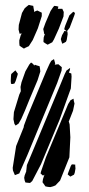

<svg xmlns="http://www.w3.org/2000/svg" viewBox="-20 -760 363 786"><path d="M135 -644 114 -596 98 -571 83 -564 78 -561 67 -568 60 -573 59 -584V-595L65 -616L69 -623L60 -622L59 -627L56 -639L57 -658L70 -707L81 -726L89 -733L98 -740L106 -738L116 -736L118 -724L120 -715L119 -711L127 -715L133 -717L143 -712L151 -708V-694ZM221 -643 201 -599 194 -587 175 -577 165 -583 158 -588V-594L159 -607L164 -622L160 -621V-627L157 -641L166 -666L187 -715L197 -730L202 -736L211 -735L219 -733L217 -725L216 -724H223H235L241 -711L240 -693ZM234 -616 241 -628 243 -633 253 -632 243 -640 244 -645 247 -655 264 -697 280 -712 287 -707 285 -699 265 -646 254 -632 256 -631 257 -620 253 -596 250 -589 245 -586 235 -581 232 -589 229 -600ZM214 -420 92 -125 62 -57 59 -50 41 -43 38 -50 33 -62 32 -73 46 -162 77 -239 78 -246 93 -286 169 -468 183 -499 190 -511 201 -518 203 -511 206 -500 204 -495 210 -496 219 -497 227 -490 233 -485 232 -471ZM134 -432 102 -356 82 -307 67 -273 56 -254 44 -246 39 -253 35 -272 37 -301 59 -373 65 -386V-392L64 -404L68 -423L84 -468L100 -496L107 -504L112 -501L119 -494V-491L123 -495L131 -492L142 -489L144 -478L145 -467ZM270 -398 224 -270 148 -88 112 -19 103 -11 92 -12 84 -13 81 -21 79 -32 81 -42 88 -60 87 -59 88 -65 90 -84 121 -158 227 -413 245 -457 252 -471 267 -482 266 -473 262 -463 272 -459 273 -446ZM43 -472 53 -458 51 -450 44 -428 39 -418 31 -416 25 -417 24 -428 25 -449 26 -457ZM268 -198 264 -116 226 -21 207 -1 197 3 186 6 176 5 166 3 159 -7 154 -14 156 -27 162 -45 156 -41 146 -50 148 -58 168 -116 247 -305 259 -334 269 -350 281 -356 282 -348 285 -336 279 -307 261 -261H262L265 -251ZM268 -37 257 -46 260 -55 270 -81 274 -87H279L288 -86V-81L289 -70L286 -53L283 -45Z"/></svg>

Font: Rubik Marker Hatch
Style: Regular
Weight: 400
Designer: Hubert and Fischer, NaN
Foundry: Hubert & Fischer, NaN
Version: Version 2.200